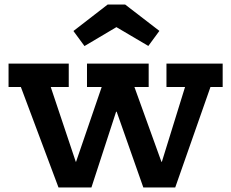

<svg xmlns="http://www.w3.org/2000/svg" viewBox="-20 -822 1014 842"><path d="M710 -543H956.5V-440.5H903L748.5 0H608.5L453.5 -440.5L535 -332H443L524.5 -440.5L381 0H236.5L71.5 -440.5H17.5V-543H281.5V-440.5H202.5L350 0L264 -112.5H357L275 0L426 -440.5H361.5V-543H632V-440.5H569.5L728.5 0L638 -112.5H731L655 0L791.5 -440.5H710ZM529 -802 679 -686.5 630.5 -620.5 490.5 -703 350.5 -620 302 -686 452 -802Z"/></svg>

Font: Hepta Slab SemiBold
Style: Regular
Weight: 600
Designer: Michael LaGattuta
Foundry: Michael LaGattuta
Version: Version 1.102